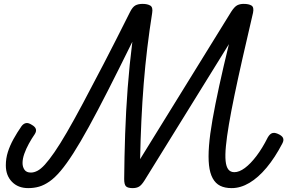

<svg xmlns="http://www.w3.org/2000/svg" viewBox="-20 -951 1500 988"><path d="M125 17Q73 17 41.5 -15.5Q10 -48 10 -100Q10 -136 20.5 -169Q31 -202 49.5 -235.5Q68 -269 91 -302Q101 -315 113.5 -317.5Q126 -320 143 -309Q161 -299 164.5 -287Q168 -275 159 -261Q143 -238 128.5 -211.5Q114 -185 105 -159.5Q96 -134 96 -112Q96 -92 106 -77.5Q116 -63 139 -63Q155 -63 172.5 -72Q190 -81 211 -104Q232 -127 260 -167.5Q288 -208 324 -270Q360 -332 406.5 -419Q453 -506 513.5 -622.5Q574 -739 649 -889Q662 -915 676.5 -923Q691 -931 714 -931Q738 -931 753 -922.5Q768 -914 763 -884Q749 -796 738 -705Q727 -614 719.5 -520Q712 -426 707.5 -329Q703 -232 701 -132L1170 -891Q1187 -917 1201 -924Q1215 -931 1234 -931Q1260 -931 1274 -922.5Q1288 -914 1282 -885Q1252 -757 1228 -651Q1204 -545 1186.5 -460.5Q1169 -376 1158 -311Q1147 -246 1142.5 -199Q1138 -152 1141 -122.5Q1144 -93 1155 -79Q1166 -65 1186 -65Q1211 -65 1240 -86.5Q1269 -108 1299.5 -148Q1330 -188 1358 -244Q1368 -261 1379.5 -265.5Q1391 -270 1408 -263Q1430 -254 1436 -242Q1442 -230 1433 -213Q1395 -140 1352 -88.5Q1309 -37 1263.5 -10Q1218 17 1172 17Q1137 17 1113 5Q1089 -7 1074.5 -33.5Q1060 -60 1055.5 -101Q1051 -142 1055.5 -200.5Q1060 -259 1073.5 -335.5Q1087 -412 1108 -508.5Q1129 -605 1158 -724L724 -23Q709 1 696 9Q683 17 663 17Q638 17 628.5 8Q619 -1 619 -30Q620 -144 624 -261.5Q628 -379 637 -498Q646 -617 661 -736Q591 -594 536 -486Q481 -378 437 -298Q393 -218 357.5 -162.5Q322 -107 292 -71.5Q262 -36 234.5 -17Q207 2 181 9.5Q155 17 125 17Z"/></svg>

Font: Playwrite DE LA
Style: Regular
Weight: 400
Designer: Veronika Burian, José Scaglione
Foundry: TypeTogether
Version: Version 1.002